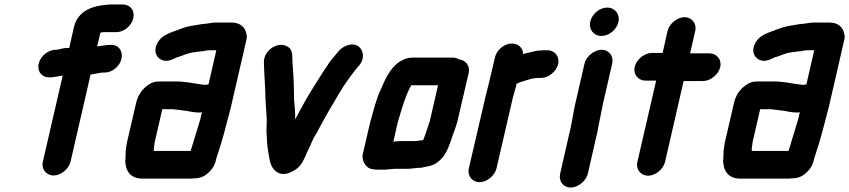

<svg xmlns="http://www.w3.org/2000/svg" viewBox="-20 -733 3803 860"><path d="M220 53C253 53 288 24 296 -9L386 -400C390 -400 395 -400 398 -401L408 -403C416 -404 431 -408 441 -408H448C465 -408 481 -414 496 -426C543 -464 532 -532 478 -532H471C457 -532 428 -526 415 -525L430 -587C435 -588 440 -588 444 -589H501C535 -589 569 -617 577 -651C585 -685 564 -713 530 -713H482C462 -713 454 -711 435 -709C377 -701 326 -674 311 -611L290 -518C276 -518 268 -518 267 -517C258 -516 241 -510 231 -510H224C207 -508 190 -500 176 -487C147 -459 145 -420 165 -400C184 -382 208 -385 240 -391L261 -395L172 -9C164 24 187 53 220 53Z M834 -57H669C670 -68 669 -76 672 -87C672 -92 673 -96 674 -101L707 -244H749C752 -244 756 -244 760 -243L779 -241C786 -240 793 -239 801 -238C826 -236 844 -229 870 -229C875 -229 880 -229 885 -230C881 -219 880 -209 877 -198C862 -148 848 -102 834 -57ZM898 -353C895 -353 892 -353 889 -354C869 -357 842 -360 823 -364L803 -366C794 -367 787 -368 778 -368H691C675 -368 660 -364 646 -354C619 -336 598 -309 590 -273L550 -101C548 -93 547 -85 546 -78L543 -56C542 -43 543 -25 541 -13C542 31 563 67 617 67H827C834 67 841 67 848 66C877 66 897 57 916 38C937 18 944 1 950 -27C951 -31 953 -36 955 -42C966 -76 974 -101 984 -138C993 -174 1005 -215 1014 -252L1084 -556C1087 -567 1085 -579 1081 -591C1073 -615 1052 -632 1018 -632H948C934 -632 917 -629 905 -627L884 -625C852 -619 822 -617 793 -605C751 -588 703 -580 683 -536C665 -498 685 -469 712 -462C732 -457 749 -465 768 -474L771 -476C785 -479 801 -486 815 -491C834 -498 854 -500 873 -502L891 -504C899 -506 910 -508 919 -508H949L914 -355C909 -354 904 -353 898 -353Z M1162 -455C1163 -402 1168 -350 1169 -295C1170 -249 1177 -211 1174 -164C1172 -139 1176 -121 1176 -98C1177 -72 1184 -43 1187 -21C1192 18 1224 66 1283 38C1318 22 1330 5 1346 -29C1354 -50 1369 -77 1378 -100C1387 -122 1401 -139 1411 -161C1439 -214 1471 -268 1501 -318C1525 -359 1551 -393 1578 -428L1589 -440C1616 -472 1607 -510 1586 -525C1558 -545 1517 -528 1496 -503L1486 -491C1468 -470 1456 -456 1442 -433C1420 -401 1400 -367 1378 -333L1361 -305C1356 -296 1349 -284 1341 -270C1330 -248 1313 -220 1302 -198C1303 -230 1300 -257 1297 -288C1297 -336 1295 -396 1291 -441C1287 -475 1296 -506 1270 -523C1228 -551 1162 -510 1162 -455Z M1837 -101H1777C1767 -101 1757 -100 1746 -99C1745 -98 1743 -98 1742 -98L1761 -183C1779 -243 1795 -303 1822 -351H1942L1905 -190C1902 -183 1901 -178 1900 -175C1898 -169 1896 -162 1893 -154L1886 -133L1878 -112C1878 -110 1877 -108 1875 -105C1863 -105 1849 -101 1837 -101ZM1753 23H1809C1816 23 1823 22 1832 21L1849 19H1860C1873 18 1894 12 1906 10C1927 5 1945 -8 1963 -28C1983 -54 1994 -85 2005 -119L2013 -141C2019 -158 2022 -165 2028 -186L2079 -405C2087 -438 2066 -464 2036 -467C2027 -472 2018 -475 2007 -475H1826C1807 -475 1786 -468 1766 -454C1730 -429 1706 -382 1687 -335C1665 -291 1653 -237 1638 -185L1605 -43C1602 -29 1604 -15 1613 0C1626 22 1643 27 1678 27H1701C1715 27 1737 23 1753 23Z M2480 -446C2488 -479 2465 -508 2432 -508H2422C2415 -508 2408 -508 2402 -507C2393 -507 2383 -506 2372 -503C2355 -498 2339 -496 2323 -491C2323 -516 2304 -538 2273 -538C2239 -538 2205 -510 2197 -476L2173 -374C2167 -350 2159 -319 2153 -293L2080 21C2072 54 2095 83 2128 83C2161 83 2196 54 2204 21L2277 -295C2282 -315 2290 -339 2294 -358C2304 -363 2321 -369 2333 -372C2347 -376 2365 -383 2379 -383C2384 -384 2389 -384 2394 -384H2404C2437 -384 2472 -413 2480 -446Z M2598 -448 2556 -265C2545 -217 2540 -168 2527 -122L2489 45C2481 78 2503 107 2536 107C2569 107 2605 78 2613 45L2651 -121C2656 -137 2658 -154 2661 -171L2671 -219C2674 -235 2677 -250 2680 -265L2722 -448C2730 -481 2708 -510 2675 -510C2642 -510 2606 -481 2598 -448ZM2624 -637C2616 -602 2639 -572 2674 -572C2708 -572 2742 -600 2750 -634C2758 -669 2735 -699 2700 -699C2666 -699 2632 -671 2624 -637Z M2970 -594 2948 -496H2900C2867 -496 2831 -467 2823 -434C2815 -401 2838 -372 2871 -372H2919L2835 -8C2827 25 2850 54 2883 54C2916 54 2951 25 2959 -8L3042 -370H3129C3162 -370 3198 -399 3206 -432C3214 -465 3191 -494 3158 -494H3071L3094 -594C3102 -627 3079 -656 3046 -656C3013 -656 2978 -627 2970 -594Z M3512 -57H3347C3348 -68 3347 -76 3350 -87C3350 -92 3351 -96 3352 -101L3385 -244H3427C3430 -244 3434 -244 3438 -243L3457 -241C3464 -240 3471 -239 3479 -238C3504 -236 3522 -229 3548 -229C3553 -229 3558 -229 3563 -230C3559 -219 3558 -209 3555 -198C3540 -148 3526 -102 3512 -57ZM3576 -353C3573 -353 3570 -353 3567 -354C3547 -357 3520 -360 3501 -364L3481 -366C3472 -367 3465 -368 3456 -368H3369C3353 -368 3338 -364 3324 -354C3297 -336 3276 -309 3268 -273L3228 -101C3226 -93 3225 -85 3224 -78L3221 -56C3220 -43 3221 -25 3219 -13C3220 31 3241 67 3295 67H3505C3512 67 3519 67 3526 66C3555 66 3575 57 3594 38C3615 18 3622 1 3628 -27C3629 -31 3631 -36 3633 -42C3644 -76 3652 -101 3662 -138C3671 -174 3683 -215 3692 -252L3762 -556C3765 -567 3763 -579 3759 -591C3751 -615 3730 -632 3696 -632H3626C3612 -632 3595 -629 3583 -627L3562 -625C3530 -619 3500 -617 3471 -605C3429 -588 3381 -580 3361 -536C3343 -498 3363 -469 3390 -462C3410 -457 3427 -465 3446 -474L3449 -476C3463 -479 3479 -486 3493 -491C3512 -498 3532 -500 3551 -502L3569 -504C3577 -506 3588 -508 3597 -508H3627L3592 -355C3587 -354 3582 -353 3576 -353Z"/></svg>

Font: Electronic
Style: ThkIt
Weight: 900
Version: Version 1.011